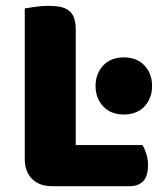

<svg xmlns="http://www.w3.org/2000/svg" viewBox="-20 -636 567 659"><path d="M158 3Q115 3 90 -22Q65 -47 65 -90V-607Q76 -609 100 -612.5Q124 -616 146 -616Q169 -616 186.5 -612.5Q204 -609 216 -600Q228 -591 234 -575Q240 -559 240 -533V-138H469Q476 -127 482 -108.5Q488 -90 488 -70Q488 -30 471 -13.5Q454 3 426 3ZM308 -341Q308 -383 334 -411Q360 -439 405 -439Q450 -439 476 -411Q502 -383 502 -341Q502 -299 476 -271Q450 -243 405 -243Q360 -243 334 -271Q308 -299 308 -341Z"/></svg>

Font: Baloo Tamma
Style: Regular
Weight: 400
Designer: Divya Kowshik and Ek Type
Foundry: Ek Type
Version: Version 1.443;PS 1.000;hotconv 16.6.51;makeotf.lib2.5.65220;